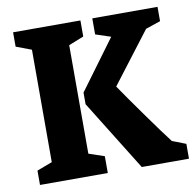

<svg xmlns="http://www.w3.org/2000/svg" viewBox="-71 -681 764 753"><g transform="rotate(-10 311.0 -304.0)"><path d="M28.8 0V-57.1L89.8 -80.1V-527.8L28.8 -550.8V-607.9H296.9V-543.9L236.8 -520V-87.9L298.8 -66.9V0ZM434.1 0Q276.9 -252.4 259.8 -280.8V-327.1L404.8 -523.9L344.2 -543.9V-607.9H604V-550.8L544.9 -530.8L390.1 -328.1Q420.9 -282.7 480.7 -199Q540.5 -115.2 567.9 -80.1L622.1 -59.1V0Z"/></g></svg>

Font: Grenze
Style: Bold
Weight: 700
Designer: Renata Polastri
Foundry: Omnibus-Type
Version: Version 1.002;PS 001.002;hotconv 1.0.88;makeotf.lib2.5.64775